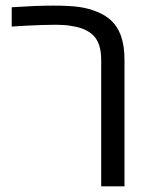

<svg xmlns="http://www.w3.org/2000/svg" viewBox="-20 -660 540 680"><path d="M338.4 0V-447.8Q338.4 -505.4 312 -533Q285.6 -560.5 233.4 -567.9Q221.7 -570.3 207.8 -571.3Q193.8 -572.3 178.2 -572.3Q159.2 -572.3 130.9 -571.5Q102.5 -570.8 73.2 -569.1Q43.9 -567.4 21.5 -565.9V-634.3Q64.9 -637.2 101.1 -638.7Q137.2 -640.1 167 -640.1Q225.6 -640.1 260.3 -635.3Q294.9 -630.4 325.2 -617.7Q355.5 -605 375.5 -585.7Q395.5 -566.4 407.7 -535.2Q414.6 -515.6 417.7 -494.6Q420.9 -473.6 420.9 -447.8V0Z"/></svg>

Font: Wonky
Style: Regular
Weight: 400
Designer: Monotype Design Team
Foundry: Monotype Imaging Inc.
Version: Version 3.000